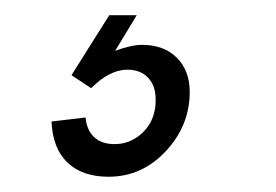

<svg xmlns="http://www.w3.org/2000/svg" viewBox="-20 -20 364 253"><path d="M47.9 140.1 92.8 134.8Q94.2 151.4 104 160.6Q113.8 169.9 130.9 169.9Q150.4 169.9 165.5 157Q180.7 144 184.1 124Q185.1 120.1 185.1 110.8Q185.1 92.8 175 82.3Q165 71.8 147.9 71.8Q124.5 71.8 100.1 96.2L74.2 79.1L124 0H160.2L131.8 46.9Q153.3 39.1 167 39.1Q196.3 39.1 213.1 56.2Q230 73.2 230 101.1Q230 145.5 198.5 179.2Q167 212.9 123 212.9Q88.4 212.9 68.8 194.1Q49.3 175.3 47.9 140.1Z"/></svg>

Font: Involve
Style: Italic
Weight: 400
Italic angle: -10.5°
Designer: Stefan Peev
Foundry: Context Ltd.
Version: Version 1.001